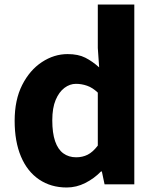

<svg xmlns="http://www.w3.org/2000/svg" viewBox="-20 -818 691 852"><path d="M276 14Q206 14 153.5 -21.5Q101 -57 73 -123.5Q45 -190 45 -282Q45 -375 78.5 -441Q112 -507 166 -542.5Q220 -578 280 -578Q327 -578 358.5 -562Q390 -546 420 -519L414 -605V-798H576V0H444L432 -57H428Q398 -26 358.5 -6Q319 14 276 14ZM318 -120Q346 -120 369 -131.5Q392 -143 414 -172V-407Q391 -429 366.5 -437.5Q342 -446 317 -446Q290 -446 266 -428Q242 -410 227 -374.5Q212 -339 212 -284Q212 -228 224.5 -191.5Q237 -155 261 -137.5Q285 -120 318 -120Z"/></svg>

Font: Noto Sans JP Thin ExtraBold
Style: Regular
Weight: 800
Version: Version 2.004-H2;hotconv 1.0.118;makeotfexe 2.5.65603